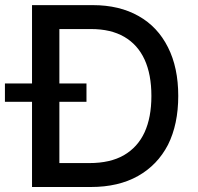

<svg xmlns="http://www.w3.org/2000/svg" viewBox="-48 -748 790 768"><path d="M315.4 0Q270.5 0 135.7 0Q135.7 -24.4 135.7 -95.7Q178.7 -95.7 309.6 -95.7Q392.6 -95.7 447.3 -127Q502.9 -159.2 530.3 -218.8Q557.6 -278.3 557.6 -364.3Q557.6 -450.2 530.3 -509.8Q502.9 -569.3 449.2 -600.6Q395.5 -631.8 316.4 -631.8Q254.9 -631.8 131.8 -631.8Q131.8 -655.3 131.8 -727.5Q179.7 -727.5 323.2 -727.5Q429.7 -727.5 506.8 -683.6Q583 -640.6 624 -558.6Q665 -477.5 665 -364.3Q665 -251 624 -168.9Q582 -87.9 503.9 -43.9Q425.8 0 315.4 0ZM189.5 -727.5Q189.5 -545.9 189.5 0Q162.1 0 80.1 0Q80.1 -181.6 80.1 -727.5Q107.4 -727.5 189.5 -727.5ZM-28.3 -340.8Q-28.3 -359.4 -28.3 -414.1Q52.7 -414.1 297.9 -414.1Q297.9 -396.5 297.9 -340.8Q215.8 -340.8 -28.3 -340.8Z"/></svg>

Font: DeepSea
Style: Medium
Weight: 500
Designer: Stem
Version: Version 3.019;git-0a5106e0b